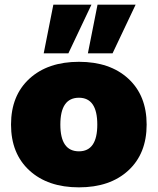

<svg xmlns="http://www.w3.org/2000/svg" viewBox="-20 -785 671 817"><path d="M354 -558.1 395 -765.1H557.1L459 -558.1ZM166 -558.1 207 -765.1H369.1L271 -558.1ZM526.1 -59.6Q448.2 12.2 315.9 12.2Q183.6 12.2 105.2 -59.6Q26.9 -131.3 26.9 -254.9Q26.9 -378.4 105.2 -450.2Q183.6 -522 315.9 -522Q448.2 -522 526.1 -450.2Q604 -378.4 604 -254.9Q604 -131.3 526.1 -59.6ZM315.9 -141.1Q394 -141.1 394 -254.9Q394 -369.1 315.9 -369.1Q236.8 -369.1 236.8 -254.9Q236.8 -141.1 315.9 -141.1Z"/></svg>

Font: Mulish ExtraBlack
Style: Regular
Weight: 1000
Designer: Vernon Adams
Foundry: Vernon Adams
Version: Version 3.603; ttfautohint (v1.8.3)